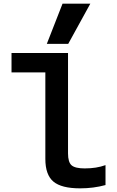

<svg xmlns="http://www.w3.org/2000/svg" viewBox="-20 -1020 640 1050"><path d="M418 10Q316 10 272 -27Q228 -64 228 -151V-624H43V-730H352V-181Q352 -133 371.5 -116Q391 -99 443 -99Q476 -99 504 -103.5Q532 -108 557 -117V-8Q524 1 489.5 5.5Q455 10 418 10ZM353 -780H236L322 -1000H474Z"/></svg>

Font: M PLUS Code Latin Expanded SemiBold
Style: Regular
Weight: 600
Width: 7
Designer: Coji Morishita
Foundry: UNDERFOREST DESIGN
Version: Version 1.002; ttfautohint (v1.8.3)